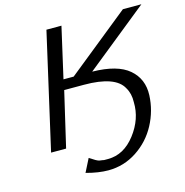

<svg xmlns="http://www.w3.org/2000/svg" viewBox="-124 -810 1070 1111"><g transform="rotate(-15 411.0 -254.5)"><path d="M95 0 253 -694H343L274 -391H335L711 -694H822L446 -391Q596 -389 665 -330Q734 -271 730 -174Q726 -82 682.5 0Q639 82 561 133.5Q483 185 389 185Q331 185 257 165L297 86Q306 91 316.5 98Q327 105 331.5 107.5Q336 110 342.5 113Q349 116 355 117Q361 118 370 119Q378 121 380 121H390H404Q499 121 567.5 32Q636 -57 633 -158Q635 -209 612 -247Q568 -330 380 -330H262L185 0Z"/></g></svg>

Font: Coval
Style: Book Italic
Weight: 350
Foundry: Context Ltd
Version: Version 001.000